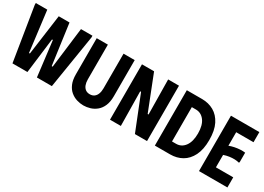

<svg xmlns="http://www.w3.org/2000/svg" viewBox="-13 -1396 2890 2102"><g transform="rotate(30 1432.0 -344.5)"><path d="M11 -700H156L220 -189H231L301 -700H437L507 -189H519L582 -700H727V-677L618 0H429L375 -443H364L309 0H120L11 -677Z M1261 -243V-700H1120V-261Q1120 -222 1109 -192.5Q1098 -163 1076 -146.5Q1054 -130 1021 -130Q988 -130 966 -146.5Q944 -163 933 -192.5Q922 -222 922 -261V-700H781V-243Q781 -172 802 -123Q823 -74 858.5 -44.5Q894 -15 936.5 -2Q979 11 1021 11Q1063 11 1105.5 -2Q1148 -15 1183.5 -44.5Q1219 -74 1240 -123Q1261 -172 1261 -243Z M1684 -700H1821V0H1668L1495 -434H1484L1490 0H1353V-700H1506L1679 -260H1690Z M2113 -700H1920V0H2113Q2196 0 2262 -37.5Q2328 -75 2367 -152.5Q2406 -230 2406 -350Q2406 -471 2367 -548Q2328 -625 2262 -662.5Q2196 -700 2113 -700ZM2111 -133H2060V-567H2111Q2178 -567 2220.5 -511Q2263 -455 2263 -350Q2263 -247 2221 -190Q2179 -133 2111 -133Z M2837 -700V-572H2618V-401Q2649 -413 2683.5 -420Q2718 -427 2752 -429Q2786 -431 2815 -427V-304L2806 -298Q2783 -305 2752.5 -306Q2722 -307 2687 -302Q2652 -297 2618 -285V-128H2837V0H2478V-700Z"/></g></svg>

Font: Phudu SemiBold
Style: Regular
Weight: 600
Version: Version 1.005;gftools[0.9.23]